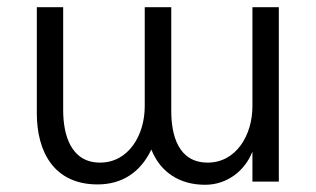

<svg xmlns="http://www.w3.org/2000/svg" viewBox="-20 -508 883 537"><path d="M553.7 8.8C614.3 8.8 664.6 -29.3 686 -84V0H759.8V-487.8H686V-210.4C686 -130.4 640.6 -53.2 561 -53.2C479 -53.2 459 -128.9 459 -197.8V-487.8H384.8V-210.4C384.8 -130.4 339.8 -53.2 259.8 -53.2C177.7 -53.2 156.7 -131.8 156.7 -199.7V-487.8H83V-190.9C83 -85 129.9 7.8 252.9 7.8C320.8 7.8 372.6 -25.4 403.3 -89.8C429.2 -24.4 484.4 8.8 553.7 8.8Z"/></svg>

Font: HK Grotesk
Style: Regular
Weight: 400
Designer: Alfredo Marco Pradil and Stefan Peev
Foundry: Hanken Design Co.
Version: Version 1.045;PS 001.045;hotconv 1.0.88;makeotf.lib2.5.64775